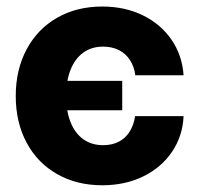

<svg xmlns="http://www.w3.org/2000/svg" viewBox="-20 -547 599 579"><path d="M27.5 -257.4Q27.5 -336.6 60.2 -398Q92.9 -459.4 152.1 -493.4Q211.4 -527.3 288.5 -527.3Q356.3 -527.3 410.5 -500.9Q464.7 -474.5 497.1 -427.4Q529.4 -380.4 533.6 -320.1H388.1Q384.7 -346.2 372.1 -365.6Q359.6 -385.1 338.8 -395.8Q318 -406.4 290.8 -406.4Q256.2 -406.4 231.1 -388.3Q206.1 -370.1 192.8 -336.7Q179.5 -303.3 179.5 -257.4Q179.5 -212 192.8 -178.6Q206.1 -145.1 231.2 -127.1Q256.3 -109.2 290.8 -109.2Q318.2 -109.2 338.5 -119.8Q358.8 -130.5 371 -150Q383.3 -169.5 387.5 -196.7H533.6Q530.9 -136.8 498.9 -89.4Q466.9 -41.9 412.1 -15.1Q357.3 11.7 288.5 11.7Q211.1 11.7 151.9 -22.2Q92.6 -56.1 60.1 -117.1Q27.5 -178.1 27.5 -257.4ZM165.8 -303.1H348.6V-214.5H165.8Z"/></svg>

Font: Intratopia Thin
Style: Regular
Weight: 100
Designer: Rasmus Andersson
Foundry: rsms
Version: Version 3.000;Glyphs 3.2.3 (3260)